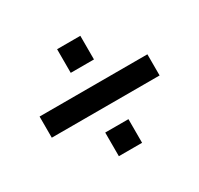

<svg xmlns="http://www.w3.org/2000/svg" viewBox="-116 -721 832 802"><g transform="rotate(-30 300.0 -320.0)"><path d="M244 -62V-176H356V-62ZM244 -464V-578H356V-464ZM40 -269V-371H560V-269Z"/></g></svg>

Font: Tektur Medium
Style: Regular
Weight: 500
Designer: Adam Jagosz
Foundry: Adam Jagosz
Version: Version 1.005;gftools[0.9.30]